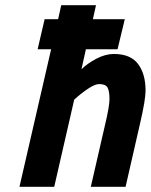

<svg xmlns="http://www.w3.org/2000/svg" viewBox="-20 -720 581 740"><path d="M541 -371Q541 -335 520 -245L464 0H330L384 -235Q402 -310 402 -338Q402 -369 394.5 -382.5Q387 -396 362 -396Q346 -396 318.5 -377.5Q291 -359 266 -336L189 0H55L177 -530H125L152 -646H204L216 -700H350L338 -646H461L433 -530H311L294 -453Q316 -475 351 -493.5Q386 -512 419 -512Q483 -512 512 -473.5Q541 -435 541 -371Z"/></svg>

Font: Cairo
Style: Bold Italic
Weight: 700
Italic angle: -13°
Designer: Mohamed Gaber, Accademia di Belle Arti di Urbino and others
Foundry: Kief Type Foundry, Accademia di Belle Arti di Urbino and others
Version: Version 3.011